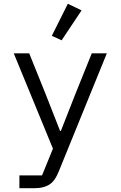

<svg xmlns="http://www.w3.org/2000/svg" viewBox="-20 -799 640 1019"><path d="M307 -585 255 -609 340 -779 413 -744ZM467 -516H547L291 113Q282 135 271 151.5Q260 168 245 178.5Q230 189 209 194.5Q188 200 159 200H83V132H203L261 -10L53 -516H135L222 -300L299 -104H303L380 -300Z"/></svg>

Font: PlemolJP35 Console
Style: Regular
Weight: 400
Version: v2.0.3; ttfautohint (v1.8.4.7-5d5b-dirty) -l 6 -r 45 -G 200 